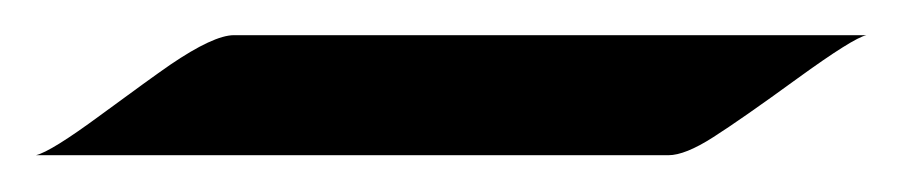

<svg xmlns="http://www.w3.org/2000/svg" viewBox="-20 -734 503 107"><path d="M462.9 -714.4Q455.6 -712.9 424.3 -690.2Q393.1 -667.5 377.4 -657.5Q361.8 -647.5 352.5 -647.5H0Q8.3 -649.4 36.1 -669.9Q64 -690.4 74.7 -697.8Q99.1 -714.4 110.4 -714.4Z"/></svg>

Font: Fondamento
Style: Italic
Weight: 400
Italic angle: -12°
Version: Version 1.000